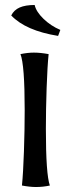

<svg xmlns="http://www.w3.org/2000/svg" viewBox="-20 -744 282 770"><path d="M68 0Q73 -49 76 -136.5Q79 -224 79 -302Q79 -485 62 -527Q91 -533 116 -533Q142 -533 175 -527Q170 -478 167 -391.5Q164 -305 164 -227Q164 -44 180 0Q153 6 124 6Q100 6 68 0ZM25 -682Q36 -704 59 -714Q82 -724 119 -724Q125 -697 154.5 -668.5Q184 -640 222 -624L213 -600Q83 -621 25 -682Z"/></svg>

Font: Mirza
Style: Regular
Weight: 400
Designer: Arabic design by Kourosh Beigpour, Latin design by Eduardo Tunni, engineering by Lasse Fister
Version: Version 1.0010g